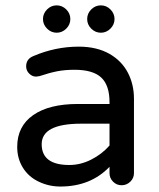

<svg xmlns="http://www.w3.org/2000/svg" viewBox="-20 -682 589 713"><path d="M139.6 -611.3Q139.6 -631.8 154.8 -647Q169.9 -662.1 190.4 -662.1Q210.9 -662.1 226.1 -647Q241.2 -631.8 241.2 -611.3Q241.2 -590.8 226.1 -575.7Q210.9 -560.5 190.4 -560.5Q169.9 -560.5 154.8 -575.7Q139.6 -590.8 139.6 -611.3ZM303.7 -611.3Q303.7 -631.8 318.8 -647Q334 -662.1 354.5 -662.1Q375 -662.1 390.1 -647Q405.3 -631.8 405.3 -611.3Q405.3 -590.8 390.1 -575.7Q375 -560.5 354.5 -560.5Q334 -560.5 318.8 -575.7Q303.7 -590.8 303.7 -611.3ZM125 -6.8Q86.9 -24.4 65.4 -58.6Q43.9 -92.8 43.9 -136.7Q43.9 -212.9 103 -254.4Q162.1 -295.9 269.5 -295.9H386.7V-302.7Q386.7 -365.2 356 -394Q325.2 -422.9 256.8 -422.9Q221.7 -422.9 193.4 -417.5Q165 -412.1 127 -399.4L114.3 -397.5Q99.6 -397.5 88.4 -408.7Q77.1 -419.9 77.1 -435.5Q77.1 -462.9 103.5 -473.6Q185.5 -508.8 272.5 -508.8Q339.8 -508.8 387.7 -481.4Q432.6 -455.1 455.1 -411.6Q477.5 -368.2 477.5 -315.4V-39.1Q477.5 -20.5 463.9 -7.3Q450.2 5.9 431.6 5.9Q413.1 5.9 399.9 -7.3Q386.7 -20.5 386.7 -39.1V-62.5Q316.4 10.7 204.1 10.7Q162.1 10.7 125 -6.8ZM386.7 -141.6V-222.7H281.2Q134.8 -222.7 134.8 -146.5Q134.8 -69.3 237.3 -69.3Q279.3 -69.3 318.8 -89.4Q358.4 -109.4 386.7 -141.6Z"/></svg>

Font: FakePearl
Style: Regular
Weight: 400
Version: Version 1.2